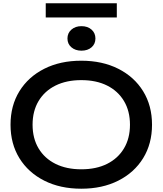

<svg xmlns="http://www.w3.org/2000/svg" viewBox="-20 -1133 988 1167"><path d="M474 14Q346 14 249 -35Q152 -84 98 -171.5Q44 -259 44 -375Q44 -491 98 -578.5Q152 -666 249 -715Q346 -764 474 -764Q602 -764 699 -715Q796 -666 850 -578.5Q904 -491 904 -375Q904 -259 850 -171.5Q796 -84 699 -35Q602 14 474 14ZM474 -104Q565 -104 631 -137Q697 -170 733.5 -231Q770 -292 770 -375Q770 -458 733.5 -519Q697 -580 631 -613Q565 -646 474 -646Q384 -646 317.5 -613Q251 -580 214.5 -519Q178 -458 178 -375Q178 -292 214.5 -231Q251 -170 317.5 -137Q384 -104 474 -104ZM475 -825Q438 -825 414 -845.5Q390 -866 390 -899Q390 -932 414 -953Q438 -974 475 -974Q513 -974 536.5 -953Q560 -932 560 -899Q560 -866 536.5 -845.5Q513 -825 475 -825ZM258 -1027V-1113H690V-1027Z"/></svg>

Font: Bounded
Style: Regular
Weight: 400
Designer: Vlad Churkin
Version: Version 1.0